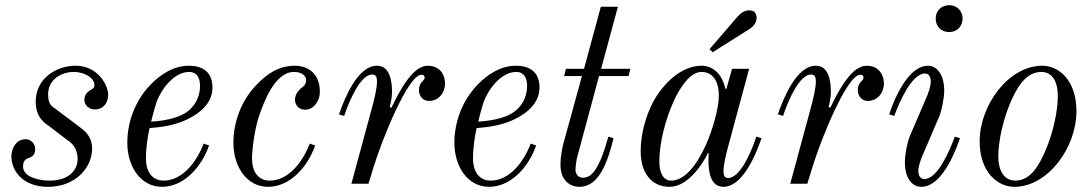

<svg xmlns="http://www.w3.org/2000/svg" viewBox="-20 -710 4216 742"><path d="M24 -106C24 -49 69 12 165 12C275 12 336 -65 336 -136C336 -180 311 -202 288 -219L195 -289C177 -301 166 -309 166 -345C166 -404 218 -432 266 -432C300 -432 345 -413 345 -380C345 -372 340 -368 333 -364C328 -361 323 -358 319 -354C308 -345 306 -330 306 -324C306 -301 327 -287 346 -287C383 -287 398 -317 398 -344C398 -380 359 -456 272 -456C200 -456 118 -409 118 -317C118 -272 137 -244 165 -226L248 -163C270 -147 280 -121 280 -96C280 -52 246 -12 171 -12C137 -12 69 -23 69 -67C69 -90 81 -97 95 -101C107 -105 116 -115 116 -133C116 -158 97 -172 79 -172C39 -172 24 -131 24 -106Z M472 -158C472 -67 523 12 606 12C689 12 758 -62 788 -148L767 -155C759 -133 709 -12 611 -12C579 -12 544 -34 544 -98C544 -140 552 -191 558 -215C594 -218 649 -223 700 -247C760 -275 801 -316 801 -372C801 -436 758 -456 710 -456C654 -456 603 -426 560 -381C500 -318 472 -235 472 -158ZM564 -240C566 -249 579 -298 584 -313C602 -364 652 -432 711 -432C733 -432 753 -419 753 -378C753 -324 721 -283 681 -265C639 -246 593 -242 564 -240Z M882 -158C882 -67 933 12 1016 12C1099 12 1168 -62 1198 -148L1177 -155C1169 -133 1119 -12 1021 -12C989 -12 954 -34 954 -98C954 -130 964 -211 980 -258C1000 -318 1043 -432 1116 -432C1154 -432 1163 -410 1163 -402C1163 -394 1162 -384 1152 -376C1137 -365 1120 -348 1120 -324C1120 -307 1132 -286 1159 -286C1190 -286 1216 -316 1216 -356C1216 -432 1163 -456 1120 -456C1058 -456 1013 -426 970 -381C910 -318 882 -235 882 -158Z M1290 -268 1310 -262C1335 -336 1377 -422 1418 -422C1433 -422 1437 -412 1437 -395C1437 -370 1426 -326 1422 -310L1338 0H1404L1423 -62C1457 -174 1558 -421 1608 -421C1620 -421 1621 -415 1621 -409C1621 -404 1616 -399 1611 -394C1604 -386 1599 -377 1599 -362C1599 -338 1615 -320 1638 -320C1678 -320 1700 -355 1700 -387C1700 -421 1680 -456 1633 -456C1576 -456 1527 -365 1493 -294L1486 -296C1489 -306 1495 -334 1495 -354C1495 -394 1488 -456 1437 -456C1361 -456 1311 -328 1290 -268Z M1736 -158C1736 -67 1787 12 1870 12C1953 12 2022 -62 2052 -148L2031 -155C2023 -133 1973 -12 1875 -12C1843 -12 1808 -34 1808 -98C1808 -140 1816 -191 1822 -215C1858 -218 1913 -223 1964 -247C2024 -275 2065 -316 2065 -372C2065 -436 2022 -456 1974 -456C1918 -456 1867 -426 1824 -381C1764 -318 1736 -235 1736 -158ZM1828 -240C1830 -249 1843 -298 1848 -313C1866 -364 1916 -432 1975 -432C1997 -432 2017 -419 2017 -378C2017 -324 1985 -283 1945 -265C1903 -246 1857 -242 1828 -240Z M2146 -72C2146 -19 2177 12 2220 12C2295 12 2329 -85 2351 -176L2331 -182C2314 -122 2293 -55 2259 -31C2251 -26 2240 -23 2233 -23C2211 -23 2204 -43 2204 -52C2204 -67 2208 -95 2212 -108L2295 -416H2409L2416 -444H2303L2368 -684H2302L2237 -444H2167L2160 -416H2229L2157 -154C2153 -138 2146 -107 2146 -72Z M2722 -520 2734 -508 2872 -595C2883 -602 2904 -616 2904 -641C2904 -654 2898 -670 2876 -670C2860 -670 2846 -664 2828 -643ZM2456 -125C2456 -44 2496 12 2568 12C2638 12 2696 -76 2716 -119L2719 -117C2719 -117 2718 -110 2718 -90C2718 -50 2724 12 2776 12C2844 12 2895 -94 2923 -176L2903 -182C2873 -92 2832 -22 2794 -22C2780 -22 2776 -32 2776 -49C2776 -73 2786 -113 2790 -129L2875 -444H2809L2787 -366L2783 -368C2768 -432 2729 -456 2691 -456C2625 -456 2560 -406 2515 -335C2491 -297 2456 -216 2456 -125ZM2528 -85C2528 -157 2551 -247 2584 -320C2605 -366 2645 -432 2691 -432C2732 -432 2758 -400 2758 -340C2758 -292 2734 -208 2708 -150C2672 -70 2625 -12 2574 -12C2538 -12 2528 -52 2528 -85Z M2986 -268 3006 -262C3031 -336 3073 -422 3114 -422C3129 -422 3133 -412 3133 -395C3133 -370 3122 -326 3118 -310L3034 0H3100L3119 -62C3153 -174 3254 -421 3304 -421C3316 -421 3317 -415 3317 -409C3317 -404 3312 -399 3307 -394C3300 -386 3295 -377 3295 -362C3295 -338 3311 -320 3334 -320C3374 -320 3396 -355 3396 -387C3396 -421 3376 -456 3329 -456C3272 -456 3223 -365 3189 -294L3182 -296C3185 -306 3191 -334 3191 -354C3191 -394 3184 -456 3133 -456C3057 -456 3007 -328 2986 -268Z M3596 -638C3596 -608 3618 -586 3648 -586C3678 -586 3700 -608 3700 -638C3700 -668 3678 -690 3648 -690C3618 -690 3596 -668 3596 -638ZM3416 -268 3436 -262C3455 -314 3503 -426 3555 -426C3571 -426 3577 -411 3577 -394C3577 -376 3566 -346 3561 -335L3497 -186C3486 -160 3477 -113 3477 -84C3477 -16 3508 12 3541 12C3606 12 3658 -82 3690 -176L3670 -182C3651 -130 3604 -18 3552 -18C3536 -18 3529 -33 3529 -50C3529 -68 3540 -98 3545 -109L3609 -258C3619 -281 3629 -331 3629 -360C3629 -424 3599 -456 3566 -456C3501 -456 3448 -362 3416 -268Z M3838 -104C3838 -168 3858 -251 3885 -314C3909 -370 3944 -432 4004 -432C4048 -432 4068 -392 4068 -340C4068 -276 4048 -193 4021 -130C3997 -74 3964 -12 3904 -12C3860 -12 3838 -52 3838 -104ZM3766 -164C3766 -44 3836 12 3900 12C4030 12 4140 -140 4140 -280C4140 -400 4072 -456 4008 -456C3878 -456 3766 -304 3766 -164Z"/></svg>

Font: Old Standard
Style: Italic
Weight: 400
Italic angle: -15.2°
Designer: Alexey Kryukov <alexios@thessalonica.org.ru>
Version: Version 2.0